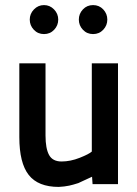

<svg xmlns="http://www.w3.org/2000/svg" viewBox="-20 -724 540 755"><path d="M344 0 342 -29Q339 -28 323.5 -20.5Q308 -13 304 -11.5Q300 -10 288 -4Q274 0 268 2L252 6Q233 10 211 11Q130 11 93 -36Q56 -83 56 -185V-475H159V-191Q159 -140 173 -114.5Q187 -89 222 -89Q257 -89 293.5 -103.5Q330 -118 341 -128V-475H444V0ZM113 -607Q97 -624 97 -647Q97 -670 113.5 -687Q130 -704 153 -704Q176 -704 192.5 -687Q209 -670 209 -647Q209 -624 193 -607Q177 -590 153 -590Q129 -590 113 -607ZM306 -607Q290 -624 290 -647Q290 -670 306 -687Q322 -704 346 -704Q370 -704 386 -687Q402 -670 402 -647Q402 -624 386 -607Q370 -590 346 -590Q322 -590 306 -607Z"/></svg>

Font: TypoPRO Lekton
Style: Bold
Weight: 700
Monospace: yes
Designer: Paolo Mazzetti, Luciano Perondi, Raffaele Flato, Elena Papassissa, Emilio Macchia, Michela Povoleri, Tobias Seemiller, R
Version: Version 34.000